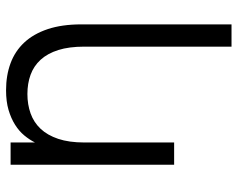

<svg xmlns="http://www.w3.org/2000/svg" viewBox="-95 -500 784 634"><g transform="rotate(-90 297.0 -183.0)"><path d="M460 -296.5Q460 -347 448.8 -382.5Q437.5 -418 416.8 -440.8Q396 -463.5 367.2 -474Q338.5 -484.5 303.5 -484.5Q269 -484.5 239.5 -474Q210 -463.5 188.8 -441Q167.5 -418.5 155.5 -382.8Q143.5 -347 143.5 -296.5V0H70V-540H143.5V-459.5Q152.5 -477.5 166.8 -494.8Q181 -512 202 -525.2Q223 -538.5 251 -546.8Q279 -555 316 -555Q365 -555 405 -540.2Q445 -525.5 473.5 -495Q502 -464.5 517.8 -417.5Q533.5 -370.5 533.5 -306.5V189.5H460Z"/></g></svg>

Font: Vela Sans
Style: Regular
Weight: 400
Designer: Principal design: Mikhail Sharanda - project Manrope.
Design modification: Ravid Balaliev
Foundry: Mikhail Sharanda
Version: Version 1.001